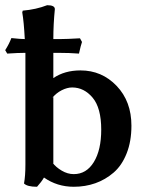

<svg xmlns="http://www.w3.org/2000/svg" viewBox="-44 -712 582 742"><path d="M241.2 9.8Q176.8 9.8 126 -25.9Q115.7 -8.3 99.1 9.8Q61.5 9.8 48.8 -2.9Q54.2 -31.7 54.2 -76.2V-507.8Q26.4 -507.8 -16.1 -504.9L-23.9 -518.1Q-8.8 -542 0 -564.9Q36.1 -561 51.8 -561Q48.3 -627.9 42 -664.1L43.9 -670.9Q95.7 -675.3 138.2 -691.9Q168 -691.9 168 -676.8Q162.1 -618.2 162.1 -561H188Q213.9 -561 265.1 -564L272.9 -549.8Q268.6 -538.1 261.2 -504.9Q224.6 -507.8 179.2 -507.8H162.1V-410.2Q205.6 -439.9 267.1 -439.9Q349.6 -439.9 406.7 -380.1Q463.9 -320.3 463.9 -226.1Q463.9 -165.5 445.3 -118.9Q426.8 -72.3 395 -44.9Q363.3 -17.6 324.5 -3.9Q285.6 9.8 241.2 9.8ZM241.2 -39.1Q290 -39.1 318.6 -85.7Q347.2 -132.3 347.2 -210.9Q347.2 -294.9 314 -334.5Q280.8 -374 234.9 -374Q215.8 -374 194.6 -363.3Q173.3 -352.5 158.2 -334L162.1 -336.9V-80.1L159.2 -83Q171.9 -65.9 194.6 -52.5Q217.3 -39.1 241.2 -39.1Z"/></svg>

Font: Linear Smooth
Style: Bold
Weight: 700
Designer: Philipp H. Poll, Flanker
Foundry: Philipp H. Poll, reworked by Flanker
Version: Version 1.061 | FøM Fix